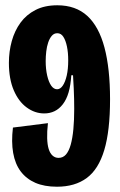

<svg xmlns="http://www.w3.org/2000/svg" viewBox="-20 -693 454 727"><path d="M195.8 14Q148 14 113.8 -0.8Q79.7 -15.7 58.4 -43.9Q37.2 -72.2 29.8 -114.1Q22.5 -156 29 -210L161.5 -226.7Q157.8 -194.3 158.6 -169.7Q159.3 -145 164.4 -128.7Q169.5 -112.3 179.1 -103.8Q188.7 -95.2 201.7 -95.2Q218.5 -95.2 229.7 -107.9Q240.8 -120.7 247.7 -144.9Q254.5 -169.2 257.8 -203.7Q261 -238.2 261 -280.7Q261 -298.8 260.6 -317.8Q260.2 -336.8 259.2 -358.7Q258.3 -380.5 256.5 -408H250Q247.5 -370.2 239.7 -343.2Q231.8 -316.3 218 -298.4Q204.2 -280.5 186.5 -272Q168.8 -263.5 147.5 -263.5Q112 -263.5 81.2 -286Q50.3 -308.5 32 -351.4Q13.7 -394.3 13.7 -455Q13.7 -498.2 24.6 -537.5Q35.5 -576.8 57.7 -607.2Q79.8 -637.5 114.4 -655.2Q149 -673 197 -673Q266.7 -673 310.6 -632.8Q354.5 -592.5 375.6 -513Q396.7 -433.5 396.7 -317Q396.7 -197.7 374.8 -124.8Q353 -51.8 308.3 -18.9Q263.7 14 195.8 14ZM196.2 -355Q208.2 -355 217.6 -368.7Q227 -382.3 232.7 -407Q238.3 -431.7 238.3 -464.5Q238.3 -493.8 233.5 -516.9Q228.7 -540 219.9 -553.6Q211.2 -567.2 197 -567.2Q184.5 -567.2 176.2 -557.5Q167.8 -547.8 162.5 -532.2Q157.2 -516.5 155.1 -497.8Q153 -479.2 153 -461.8Q153 -431.7 158.6 -407.2Q164.2 -382.7 173.8 -368.8Q183.5 -355 196.2 -355Z"/></svg>

Font: Bricolage Grotesque 96pt ExtraBold Condensed
Style: Regular
Weight: 800
Width: 3
Version: Version 1.001;gftools[0.9.33.dev8+g029e19f]